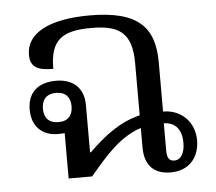

<svg xmlns="http://www.w3.org/2000/svg" viewBox="-45 -607 750 667"><g transform="rotate(-5 330.0 -274.0)"><path d="M516 -203V-375C516 -496 461 -558 291 -558C149 -558 69 -515 69 -440C69 -395 97 -384 149 -384C149 -484 190 -514 292 -514C387 -514 434 -488 434 -379V-197C364 -180 312 -140 254 -84H251V-249C251 -314 208 -342 155 -342C88 -342 55 -306 55 -250C55 -191 91 -157 146 -157C156 -157 163 -158 169 -158V0H251C310 -70 359 -128 434 -153V-85C434 -15 474 10 524 10C595 10 625 -41 625 -93C625 -159 578 -203 516 -203ZM151 -198C117 -198 101 -218 101 -249C101 -280 117 -300 151 -300C185 -300 201 -280 201 -249C201 -218 185 -198 151 -198ZM540 -30C520 -30 515 -46 515 -66V-162C550 -162 577 -140 577 -89C577 -54 564 -30 540 -30Z"/></g></svg>

Font: Noto Serif Thai
Style: Regular
Weight: 400
Designer: Monotype Design Team
Foundry: Monotype Imaging Inc.
Version: Version 1.901